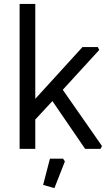

<svg xmlns="http://www.w3.org/2000/svg" viewBox="-20 -760 568 980"><path d="M80.1 0V-740H160.1V-255.5L401.1 -519.9H479.1L486.4 -505L300.4 -301.7L500.4 -14.9L493.1 0H414.7L247.5 -244.1L160.1 -149.9V0ZM200.1 183.8 234.9 50H302.1L311.2 64L257.7 200.2Z"/></svg>

Font: Oxanium ExtraLight
Style: Regular
Weight: 200
Designer: Severin Meyer
Version: Version 2.000